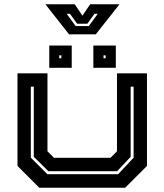

<svg xmlns="http://www.w3.org/2000/svg" viewBox="-20 -886 776 906"><path d="M165.5 0 62.5 -103V-540H204V-172L234.5 -141.5H501.5L532 -172V-540H673.5V-103L570.5 0ZM203.5 -64H537.5L610.5 -142V-477H596.5V-146L532.5 -78H208.5L139.5 -146V-477H125.5V-142ZM420.5 -566V-671H526.5V-566ZM212.5 -566V-671H318.5V-566ZM259.5 -611H269.5V-625H259.5ZM468.5 -611H478.5V-625H468.5ZM306 -724 194 -866H332.5L369 -812L405.5 -866H544L432 -724ZM337 -763H399L441.5 -821H426L392 -774H344L310 -821H294.5Z"/></svg>

Font: Tourney Expanded Regular
Style: Bold
Weight: 700
Width: 7
Designer: Tyler Finck
Foundry: Etcetera Type Co
Version: Version 1.010; ttfautohint (v1.8.3)